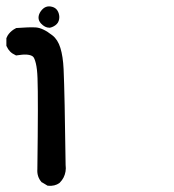

<svg xmlns="http://www.w3.org/2000/svg" viewBox="-33 -470 553 611"><path d="M116.2 119.6 101.6 110.8 100.1 110.4 99.1 109.4Q84 92.3 85.9 67.9Q88.9 -158.2 86.4 -221.2Q85.4 -250.5 81.1 -268.3Q76.7 -286.1 71.8 -290Q59.1 -300.3 21 -293.9L18.1 -293.5L15.6 -294.9Q-3.4 -303.2 -11.7 -322.3L-12.7 -324.2V-326.2V-346.7V-348.6L-11.7 -350.6Q-9.3 -356.9 -4.9 -362.3Q-0.5 -367.7 4.9 -372.1Q10.3 -376.5 17.1 -379.9L19 -380.9H20.5Q58.6 -383.8 79.6 -382.8Q103 -381.8 133.8 -357.4Q150.9 -344.2 159.2 -317.4Q167.5 -290.5 169.4 -250Q172.9 -172.4 175.8 55.2Q177.2 65.9 175.5 75.9Q173.8 85.9 169.4 94.7Q165 103.5 157.2 111.3L156.7 111.8L156.2 112.3Q148.9 117.7 139.6 119.9Q130.4 122.1 120.1 121.1L117.7 120.6ZM124 -381.8Q109.9 -381.8 97.2 -395.5Q89.4 -404.3 89.6 -414.3Q89.8 -424.3 96.7 -434.1Q111.3 -454.6 133.3 -448.2Q144 -445.3 149.7 -436.5Q155.3 -427.7 155.8 -416Q155.8 -409.2 153.8 -403.6Q151.9 -397.9 147.9 -393.8Q144 -389.6 138.4 -386.5Q132.8 -383.3 126 -381.8H125Z"/></svg>

Font: NaikaiFont
Style: Bold
Weight: 700
Version: Version 1.89